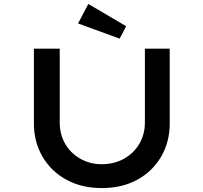

<svg xmlns="http://www.w3.org/2000/svg" viewBox="-20 -948 1032 974"><path d="M496 6Q394 6 316.5 -36.5Q239 -79 195.5 -153.5Q152 -228 152 -322V-701H283V-327Q283 -266 311 -218Q339 -170 388 -142.5Q437 -115 495 -115Q559 -115 608.5 -142.5Q658 -170 686.5 -218Q715 -266 715 -327V-701H841V-322Q841 -228 797.5 -153.5Q754 -79 677 -36.5Q600 6 496 6ZM587 -752 376 -829 428 -928 620 -815Z"/></svg>

Font: Lexend Tera Medium
Style: Regular
Weight: 500
Designer: Bonnie Shaver-Troup, Thomas Jockin
Foundry: Lexend
Version: Version 1.007